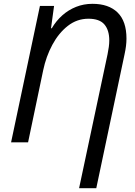

<svg xmlns="http://www.w3.org/2000/svg" viewBox="-20 -745 708 1005"><path d="M543 -461Q547 -481 549.5 -499Q552 -517 552 -533Q552 -587 526.5 -617Q501 -647 443 -647Q383 -647 335 -609.5Q287 -572 254 -510.5Q221 -449 206 -377L127 0H38L189 -714H263L247 -597H251Q274 -636 306 -664.5Q338 -693 378 -709Q418 -725 464 -725Q549 -725 595.5 -679.5Q642 -634 642 -543Q642 -524 639.5 -504Q637 -484 632 -461L484 240H394Z"/></svg>

Font: Noto Sans Display
Style: Italic
Weight: 400
Italic angle: -12°
Designer: Monotype Design Team
Foundry: Monotype Imaging Inc.
Version: Version 2.003